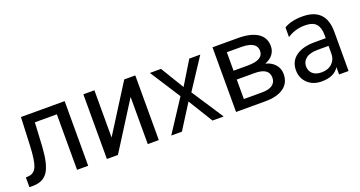

<svg xmlns="http://www.w3.org/2000/svg" viewBox="-35 -999 2767 1474"><g transform="rotate(-20 1348.0 -261.5)"><path d="M501.5 -528.3H144.5L134.8 -302.2Q129.4 -178.2 110.4 -132.3Q91.3 -86.4 47.4 -81.5L21.5 -79.6V0H57.6Q137.7 -2.4 174.6 -61Q211.4 -119.6 220.2 -255.9L231 -453.6H410.6V0H501.5Z M988.3 -528.3 744.6 -142.6V-528.3H654.3V0H744.6L988.3 -385.3V0H1078.6V-528.3Z M1438.5 -258.8 1602.1 -507.8H1512.2L1396.5 -317.9L1281.2 -507.8H1190.4L1350.1 -259.8L1180.2 0H1267.1L1394 -200.2L1517.1 0H1608.4Z M1709.5 0H1948.2Q2045.9 0 2099.4 -38.6Q2152.8 -77.1 2152.8 -149.9Q2152.8 -195.3 2123.8 -228Q2094.7 -260.7 2046.9 -272Q2089.8 -287.6 2111.8 -317.1Q2133.8 -346.7 2133.8 -383.3Q2133.8 -454.6 2077.4 -491.5Q2021 -528.3 1915.5 -528.3H1709.5ZM1799.8 -231.9H1945.8Q2062 -231.9 2062 -152.8Q2062 -114.7 2033.9 -93.8Q2005.9 -72.8 1949.2 -72.8H1799.8ZM1799.8 -304.2V-455.1H1923.3Q2043.5 -452.6 2043.5 -378.4Q2043.5 -304.2 1916.5 -304.2Z M2550.3 -233.9V-168.9Q2550.3 -122.1 2518.3 -91.6Q2486.3 -61 2432.1 -61Q2384.3 -61 2359.1 -84.5Q2334 -107.9 2334 -146Q2334 -184.1 2366 -209Q2397.9 -233.9 2461.9 -233.9ZM2288.1 -400.9Q2351.1 -443.8 2432.1 -443.8Q2496.1 -443.8 2523.2 -413.6Q2550.3 -383.3 2550.3 -323.2V-296.9H2458Q2362.3 -296.9 2306.6 -256.6Q2251 -216.3 2251 -143.1Q2251 -79.1 2294.7 -37.1Q2338.4 4.9 2409.2 4.9Q2512.2 4.9 2551.3 -60.1V0H2628.9V-320.8Q2628.9 -515.1 2438 -515.1Q2345.2 -515.1 2288.1 -480Z"/></g></svg>

Font: FAU Chimera
Style: Regular
Weight: 400
Version: Version 1.002;hotconv 1.0.117;makeotfexe 2.5.65602